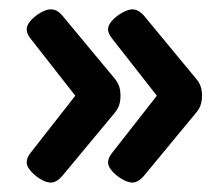

<svg xmlns="http://www.w3.org/2000/svg" viewBox="-20 -427 449 407"><path d="M36.6 -82.5Q36.6 -92.8 44.4 -102.5L139.6 -224.1L44.4 -345.7Q36.6 -355.5 36.6 -364.7Q36.6 -374 45.7 -384Q54.7 -394 66.9 -400.6Q79.1 -407.2 87.4 -407.2Q94.2 -407.2 99.9 -404.3Q105.5 -401.4 111.3 -395L221.7 -262.2Q229.5 -252.9 232.4 -244.4Q235.4 -235.8 235.4 -224.1Q235.4 -212.4 232.4 -203.9Q229.5 -195.3 221.7 -186L111.3 -53.2Q99.6 -40 87.4 -40Q78.1 -40 66.2 -47.1Q54.2 -54.2 45.4 -64.2Q36.6 -74.2 36.6 -82.5ZM209 -82.5Q209 -91.8 217.3 -102.5L312.5 -224.1L217.3 -345.7Q209 -356.4 209 -364.7Q209 -374 218.3 -384Q227.5 -394 240 -400.6Q252.4 -407.2 260.7 -407.2Q272.5 -407.2 284.2 -395L394 -262.2Q401.9 -253.4 405 -244.6Q408.2 -235.8 408.2 -224.1Q408.2 -212.4 405 -203.6Q401.9 -194.8 394 -186L284.2 -53.2Q272 -40 260.7 -40Q251.5 -40 239 -47.1Q226.6 -54.2 217.8 -64.2Q209 -74.2 209 -82.5Z"/></svg>

Font: Jaldi
Style: Bold
Weight: 400
Designer: Pablo Cosgaya and Nicolas Silva
Foundry: Omnibus-Type
Version: Version 1.007